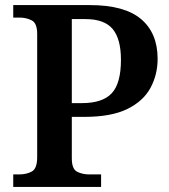

<svg xmlns="http://www.w3.org/2000/svg" viewBox="-20 -734 665 754"><path d="M32 0V-49H55Q84 -49 105 -60.5Q126 -72 126 -117V-601Q126 -643 104.5 -654Q83 -665 56 -665H32V-714H333Q469 -714 534 -659Q599 -604 599 -503Q599 -441 571 -389Q543 -337 480 -306Q417 -275 311 -275H262V-112Q262 -70 283 -59.5Q304 -49 331 -49H377V0ZM301 -329Q383 -329 419 -368Q455 -407 455 -499Q455 -581 422.5 -620Q390 -659 316 -659H262V-329Z"/></svg>

Font: Noto Serif Malayalam SemiBold
Style: Regular
Weight: 600
Designer: Indian type Foundry, Jelle Bosma, Monotype Design Team
Foundry: Monotype Imaging Inc.
Version: Version 2.104; ttfautohint (v1.8.4.7-5d5b)